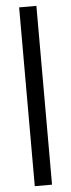

<svg xmlns="http://www.w3.org/2000/svg" viewBox="-59 -720 342 920"><g transform="rotate(-5 112.5 -260.0)"><path d="M70 170V-690H153V170Z"/></g></svg>

Font: Red Rose Medium
Style: Regular
Weight: 500
Designer: Jaikishan Patel
Version: Version 2.000